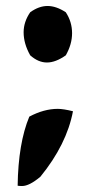

<svg xmlns="http://www.w3.org/2000/svg" viewBox="-20 -528 305 642"><path d="M39 93Q41 -49 78 -138Q127 -164 173 -164Q192 -164 224 -156Q203 -45 115 63Q78 94 54 94Q44 94 39 93ZM59 -420Q59 -455 81 -487Q110 -508 139 -508Q168 -508 200 -487Q221 -455 221 -417Q221 -380 200 -343Q166 -319 137 -319Q108 -319 81 -343Q59 -382 59 -420Z"/></svg>

Font: Gorditas
Style: Bold
Weight: 700
Designer: Gustavo Dipre (gbrenda1987@gmail.com)
Foundry: Gustavo Dipre (gbrenda1987@gmail.com)
Version: Version 001.001